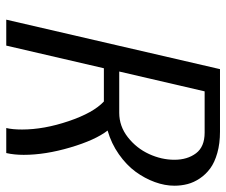

<svg xmlns="http://www.w3.org/2000/svg" viewBox="-76 -664 740 629"><g transform="rotate(90 294.5 -350.0)"><path d="M207 -700.2H412.1Q450.7 -700.2 481.7 -691.4Q512.7 -682.6 532.2 -668.2Q551.8 -653.8 564.9 -634.3Q578.1 -614.7 583.5 -594Q588.9 -573.2 588.9 -550.8Q588.9 -519.5 576.9 -486.6Q564.9 -453.6 543 -423.6Q521 -393.6 485.8 -368.9Q450.7 -344.2 408.2 -332Q439.5 -291.5 463.6 -209.7Q487.8 -127.9 487.8 -57.1Q487.8 -25.9 481.9 0H399.9Q404.8 -20 404.8 -51.8Q404.8 -123.5 377.4 -204.3Q350.1 -285.2 313 -319.8H204.1L129.9 0H44.9ZM279.8 -649.9 214.8 -370.1H350.1Q394 -370.1 430.2 -398.4Q466.3 -426.8 485.1 -467.8Q503.9 -508.8 503.9 -550.8Q503.9 -593.3 482.7 -621.6Q461.4 -649.9 415 -649.9Z"/></g></svg>

Font: Pfennig
Style: Italic
Weight: 500
Italic angle: -13°
Version: Version 20120410 ; ttfautohint (v0.8)